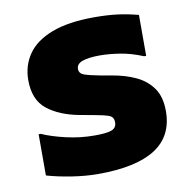

<svg xmlns="http://www.w3.org/2000/svg" viewBox="-68 -626 694 702"><g transform="rotate(-10 279.0 -275.5)"><path d="M52 -173H60Q96 -157 148 -145Q200 -133 252 -133Q274 -133 289.5 -134.5Q305 -136 315 -139.5Q325 -143 330 -150Q335 -157 335 -168Q335 -187 319 -193.5Q303 -200 258 -208L213 -216Q138 -230 93.5 -265.5Q49 -301 49 -374Q49 -428 78 -470Q107 -512 168.5 -535.5Q230 -559 326 -559Q373 -559 410 -554.5Q447 -550 489 -539V-387H481Q438 -405 397 -411.5Q356 -418 322 -418Q281 -418 258 -410Q235 -402 235 -383Q235 -366 253.5 -359.5Q272 -353 309 -346L354 -338Q402 -330 440.5 -312Q479 -294 502 -261.5Q525 -229 525 -176Q525 -83 454 -37.5Q383 8 242 8Q196 8 144.5 0Q93 -8 52 -20Z"/></g></svg>

Font: Kufam ExtraBold
Style: Regular
Weight: 800
Designer: Wael Morcos, Artur Schmal
Foundry: Original Type
Version: Version 1.300; ttfautohint (v1.8.3)